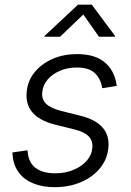

<svg xmlns="http://www.w3.org/2000/svg" viewBox="-20 -778 551 810"><path d="M211.4 11.7Q159.2 11.7 120.6 -4.2Q82 -20 59.6 -49.8Q37.1 -79.6 33.2 -122.6Q32.7 -126.5 32.7 -128.4Q32.7 -130.4 32.2 -134.8L96.2 -144Q98.6 -94.2 128.9 -70.6Q159.2 -46.9 212.4 -46.9Q255.4 -46.9 290 -61.3Q324.7 -75.7 346.2 -100.3Q367.7 -125 369.6 -155.8Q372.1 -184.1 354.2 -202.6Q336.4 -221.2 296.4 -231.4L211.4 -252.4Q146.5 -269 116.7 -304Q86.9 -338.9 92.8 -391.6Q97.2 -438.5 126.7 -474.1Q156.2 -509.8 202.6 -529.8Q249 -549.8 304.2 -549.8Q377.9 -549.8 418.5 -517.8Q459 -485.8 469.7 -431.2Q470.7 -427.2 471.2 -423.8Q471.7 -420.4 472.2 -415.5L411.1 -405.8Q405.8 -444.3 380.9 -468.8Q356 -493.2 303.2 -493.2Q264.6 -493.2 232.4 -479.2Q200.2 -465.3 180.4 -441.7Q160.6 -418 158.2 -388.2Q155.3 -358.4 175 -339.6Q194.8 -320.8 239.7 -309.6L320.3 -289.6Q384.3 -273.4 413.6 -239Q442.9 -204.6 437 -152.8Q433.6 -116.7 414.8 -86.4Q396 -56.2 365.5 -34.2Q335 -12.2 295.7 -0.2Q256.3 11.7 211.4 11.7ZM233.4 -623H167L168 -626.5L309.1 -758.3H367.2L465.3 -626.5L464.4 -623H397.5L331.5 -716.8Z"/></svg>

Font: Inter 16pt Light
Style: Italic
Weight: 300
Italic angle: -9.3988°
Version: Version 4.001;git-66647c0bb